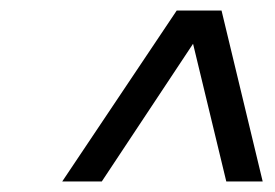

<svg xmlns="http://www.w3.org/2000/svg" viewBox="-20 -769 522 364"><path d="M98 -425 315 -749H400L478 -425H409L346 -686L173 -425Z"/></svg>

Font: Saira Expanded Medium
Style: Italic
Weight: 500
Width: 7
Italic angle: -12°
Designer: Hector Gatti with collaboration of the Omnibus-Type team
Foundry: Omnibus-Type
Version: Version 1.101